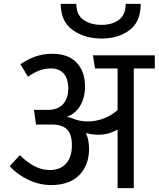

<svg xmlns="http://www.w3.org/2000/svg" viewBox="-20 -976 823 996"><path d="M783 -621H674V0H590V-304Q542 -277 491 -277Q459 -277 426 -286Q442 -249 442 -204Q442 -119 391 -67.5Q340 -16 245 -16Q185 -16 127.5 -43Q70 -70 30 -114L83 -171Q123 -132 160.5 -113Q198 -94 239 -94Q293 -94 323 -128Q353 -162 353 -221Q353 -282 326.5 -306Q300 -330 252 -330H167L156 -406H228Q280 -406 307 -435.5Q334 -465 334 -517Q334 -568 310.5 -594.5Q287 -621 245 -621Q212 -621 183.5 -610Q155 -599 125 -578L86 -643Q126 -670 165.5 -683.5Q205 -697 252 -697Q334 -697 377.5 -651Q421 -605 421 -527Q421 -470 396 -427.5Q371 -385 324 -369Q340 -369 358 -361Q394 -346 435 -346Q477 -346 517 -361Q557 -376 590 -405V-621H473L462 -689H783ZM295 -956H376Q376 -899 413 -873Q450 -847 507 -847Q561 -847 596.5 -873Q632 -899 632 -956H710Q710 -863 651.5 -819.5Q593 -776 507 -776Q420 -776 357.5 -820Q295 -864 295 -956Z"/></svg>

Font: FiraGOUPP
Style: Medium
Weight: 400
Designer: bBox Type
Foundry: bBox Type GmbH
Version: Version 1.001